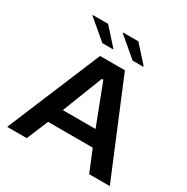

<svg xmlns="http://www.w3.org/2000/svg" viewBox="-197 -1058 1191 1225"><g transform="rotate(30 399.0 -445.5)"><path d="M21 0 308 -688H491L777 0H625L560 -158H231L165 0ZM275 -270H516L402 -567H391ZM581 -766H503L360 -887V-891H473L581 -771ZM358 -766H280L137 -887V-891H250L358 -771Z"/></g></svg>

Font: Saira Expanded SemiBold
Style: Regular
Weight: 600
Width: 7
Designer: Hector Gatti with collaboration of the Omnibus-Type team
Foundry: Omnibus-Type
Version: Version 1.100; ttfautohint (v1.8.3)